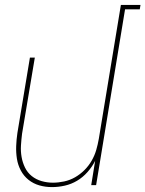

<svg xmlns="http://www.w3.org/2000/svg" viewBox="-20 -755 593 783"><path d="M192 8Q165 8 140.5 1Q116 -6 96.5 -21.5Q77 -37 65 -59.5Q53 -82 49 -107.5Q45 -133 46 -159.5Q47 -186 51 -213L102 -520H122L70 -210Q67 -186 65.5 -162Q64 -138 68 -115Q72 -92 82 -71.5Q92 -51 109.5 -37Q127 -23 149.5 -16.5Q172 -10 196 -10Q218 -10 241.5 -15Q265 -20 286 -32Q307 -44 324.5 -61.5Q342 -79 354 -100Q366 -121 372.5 -143.5Q379 -166 383 -189L473 -735H553L550 -717H490L372 0H352L368 -99Q356 -75 337 -53.5Q318 -32 294.5 -18Q271 -4 244.5 2Q218 8 192 8Z"/></svg>

Font: Iosevka Term Curly Thin
Style: Italic
Weight: 100
Italic angle: -9°
Designer: Belleve Invis
Foundry: Belleve Invis
Version: Version 32.3.0